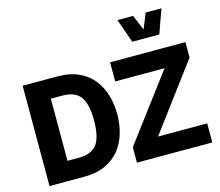

<svg xmlns="http://www.w3.org/2000/svg" viewBox="-131 -1163 1527 1334"><g transform="rotate(-15 632.0 -496.0)"><path d="M649.4 -361.3Q649.4 -291 630.9 -226.1Q612.3 -161.1 572.5 -110.4Q532.7 -59.6 468.5 -29.8Q404.3 0 313.5 0H65.4V-721.7H313.5Q404.3 -721.7 468.5 -692.1Q532.7 -662.6 572.5 -611.6Q612.3 -560.5 630.9 -496.1Q649.4 -431.6 649.4 -361.3ZM482.4 -361.3Q482.4 -478 444.3 -531Q406.2 -584 313.5 -584H231.4V-137.2H313.5Q406.2 -137.2 444.3 -190.4Q482.4 -243.7 482.4 -361.3ZM694.3 -584V-721.7H1236.3V-610.4L882.8 -137.2H1236.3V0H694.3V-110.8L1049.3 -584ZM819.3 -991.7H932.1L978 -881.8L1022.9 -991.7H1136.2L1074.7 -819.8H880.4Z"/></g></svg>

Font: Estedad-FD ExtraBold
Style: Regular
Weight: 800
Designer: Amin Abedi
Version: Version 7.3